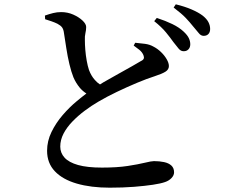

<svg xmlns="http://www.w3.org/2000/svg" viewBox="-20 -822 1040 889"><path d="M599 -611 606 -624Q630 -622 651.5 -619Q673 -616 689 -607Q709 -597 725.5 -581Q742 -565 752 -547.5Q762 -530 762 -516Q762 -500 746 -490Q730 -480 696 -469Q661 -458 614.5 -438.5Q568 -419 521 -396.5Q474 -374 435 -351Q404 -333 372.5 -309.5Q341 -286 315 -259Q289 -232 274 -203Q259 -174 259 -143Q259 -114 279 -92Q299 -70 341.5 -58Q384 -46 452 -46Q522 -46 571 -53.5Q620 -61 650.5 -68.5Q681 -76 693 -76Q718 -76 739.5 -71.5Q761 -67 773.5 -55.5Q786 -44 786 -24Q786 -10 774 2.5Q762 15 744 21Q724 28 687.5 33.5Q651 39 600.5 43Q550 47 488 47Q401 47 335.5 28Q270 9 234 -29Q198 -67 198 -124Q198 -169 218.5 -211Q239 -253 270.5 -289.5Q302 -326 336 -354Q360 -374 380 -389Q363 -400 350 -415Q331 -438 320 -464Q310 -489 301.5 -524.5Q293 -560 287 -599Q281 -638 276 -670Q274 -686 267.5 -695Q261 -704 246 -712Q234 -718 218 -723.5Q202 -729 189 -733L188 -750Q208 -757 226 -761.5Q244 -766 263 -766Q293 -766 319 -754.5Q345 -743 362 -727Q379 -711 379 -697Q379 -683 375.5 -668.5Q372 -654 373 -635Q373 -616 375 -591Q377 -566 381.5 -541Q386 -516 392 -498Q402 -471 419 -452Q429 -440 443 -431Q450 -436 459 -441Q494 -461 529 -480.5Q564 -500 591.5 -515.5Q619 -531 632 -539Q643 -544 645.5 -550.5Q648 -557 644 -567Q638 -581 625 -591.5Q612 -602 599 -611ZM783 -627Q769 -647 748.5 -672Q728 -697 694 -724L706 -739Q746 -726 778 -710.5Q810 -695 831 -675Q848 -659 854.5 -645Q861 -631 861 -617Q861 -602 852 -593Q843 -584 829 -585Q817 -585 807 -597Q797 -609 783 -627ZM874 -700Q859 -719 840 -739Q821 -759 784 -787L794 -802Q835 -792 866.5 -778.5Q898 -765 918 -750Q937 -735 945 -719.5Q953 -704 953 -688Q953 -673 945 -664.5Q937 -656 923 -656Q910 -656 900 -669Q890 -682 874 -700Z"/></svg>

Font: Early Summer Mincho SemiBold
Style: Regular
Weight: 600
Designer: GuiWonder
Version: Version 1.002